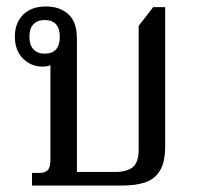

<svg xmlns="http://www.w3.org/2000/svg" viewBox="-20 -574 617 594"><path d="M79 0V-39H102Q120 -39 128 -48Q136 -57 136 -79V-389L153 -383Q148 -377 137 -372.5Q126 -368 111 -368Q76 -368 51 -393Q26 -418 26 -461Q26 -503 51.5 -528.5Q77 -554 122 -554Q165 -554 191.5 -530Q218 -506 218 -454V-42H335Q373 -42 391 -57Q409 -72 409 -112V-494L454 -552H491V-122Q491 -73 475 -46.5Q459 -20 430 -10Q401 0 359 0ZM118 -408Q165 -408 165 -460Q165 -512 118 -512Q96 -512 83.5 -499Q71 -486 71 -460Q71 -435 83.5 -421.5Q96 -408 118 -408Z"/></svg>

Font: Noto Serif Thai SemiCondensed
Style: Regular
Weight: 400
Width: 4
Designer: Monotype Design Team
Foundry: Monotype Imaging Inc.
Version: Version 2.002